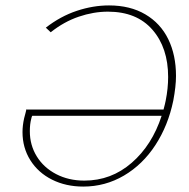

<svg xmlns="http://www.w3.org/2000/svg" viewBox="-20 -683 696 708"><path d="M629 -403Q629 -365 619 -312Q600 -220 553 -148Q506 -76 437 -35.5Q368 5 287 5Q223 5 172 -20.5Q121 -46 92 -92Q63 -138 63 -196Q63 -220 69 -247Q71 -255 74 -266Q77 -277 77 -280L79 -279H583Q589 -301 591 -312Q600 -357 600 -399Q600 -507 542 -573.5Q484 -640 378 -640Q325 -640 270.5 -621.5Q216 -603 167 -564L149 -581Q203 -623 263 -643Q323 -663 382 -663Q460 -663 516 -630Q572 -597 600.5 -538.5Q629 -480 629 -403ZM576 -256H99Q97 -254 95 -244Q90 -225 90 -199Q90 -148 115.5 -106.5Q141 -65 187 -41Q233 -17 291 -17Q390 -17 465.5 -82.5Q541 -148 576 -256Z"/></svg>

Font: Ysabeau Infant Extralight
Style: Italic
Weight: 200
Italic angle: -12°
Designer: Christian Thalmann (Catharsis Fonts)
Version: Version 0.003